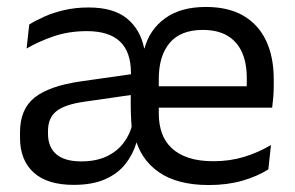

<svg xmlns="http://www.w3.org/2000/svg" viewBox="-20 -521 849 552"><path d="M580.5 11Q489.5 11 436 -26.5Q382.5 -64 367 -131L359 -147.5Q357 -173 356.2 -197.8Q355.5 -222.5 356 -250L356.5 -311Q356.5 -372 324.8 -401.8Q293 -431.5 230 -431.5Q177.5 -431.5 134 -416.5Q90.5 -401.5 56.5 -381.5L64 -450.5Q82.5 -462 107.5 -473.2Q132.5 -484.5 164.8 -492Q197 -499.5 235 -499.5Q306 -499.5 344.8 -468Q383.5 -436.5 394.5 -382H395.5Q410 -436 454.8 -468.5Q499.5 -501 572 -501Q636.5 -501 679.8 -475.8Q723 -450.5 745 -404Q767 -357.5 767 -293V-275Q767 -259 765.8 -243Q764.5 -227 762.5 -211.5H688Q689 -235.5 689.2 -256.8Q689.5 -278 689.5 -296.5Q689.5 -341 675.2 -371.8Q661 -402.5 633 -418.8Q605 -435 563 -435Q499.5 -435 468 -397.8Q436.5 -360.5 436.5 -294V-246.5V-236.5V-194.5Q436.5 -163.5 445.5 -138.2Q454.5 -113 473.8 -95Q493 -77 522.8 -67.2Q552.5 -57.5 593.5 -57.5Q641 -57.5 681.8 -70Q722.5 -82.5 759 -104L751.5 -34Q719 -13.5 675.8 -1.2Q632.5 11 580.5 11ZM191.5 10.5Q116 10.5 76.8 -25Q37.5 -60.5 37.5 -125.5V-140Q37.5 -207.5 79.8 -240.8Q122 -274 212 -287L366.5 -309L371 -250L222 -228.5Q166 -220.5 142 -201.2Q118 -182 118 -144.5V-136.5Q118 -98 142 -77.5Q166 -57 213.5 -57Q255.5 -57 285.8 -71Q316 -85 335 -109.8Q354 -134.5 360.5 -164.5L387 -111.5H372.5Q362.5 -77.5 340.8 -49.8Q319 -22 282.5 -5.8Q246 10.5 191.5 10.5ZM398.5 -211.5V-273H745.5V-211.5Z"/></svg>

Font: Anek Odia
Style: Regular
Weight: 400
Designer: Yesha Goshar & Mahesh Sahu (Odia), Yesha Goshar (Latin)
Foundry: Ek Type
Version: Version 1.003